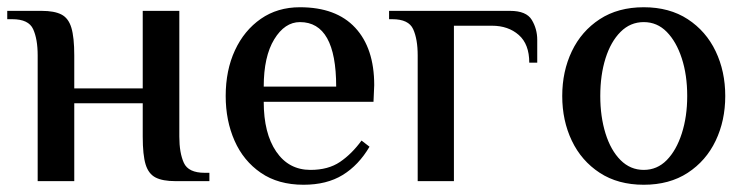

<svg xmlns="http://www.w3.org/2000/svg" viewBox="-20 -500 2065 530"><path d="M84 0V-347Q84 -392 71.5 -419.5Q59 -447 14 -447H0V-470H95Q130 -470 149.5 -460Q169 -450 177 -423.5Q185 -397 185 -347V-256H374V-470H475V-123Q475 -78 487.5 -50.5Q500 -23 545 -23H558V0H464Q429 0 409.5 -10Q390 -20 382 -46Q374 -72 374 -123V-215H185V0Z M818 10Q748 10 700 -23Q652 -56 627.5 -111.5Q603 -167 603 -235Q603 -306 628.5 -361Q654 -416 700 -448Q746 -480 808 -480Q908 -480 960.5 -423.5Q1013 -367 1013 -265L1011 -219H708Q708 -132 742.5 -81.5Q777 -31 837 -31Q886 -31 918.5 -53Q951 -75 978 -112L1000 -95Q970 -44 926 -17Q882 10 818 10ZM708 -261H908Q908 -439 808 -439Q766 -439 737 -391.5Q708 -344 708 -261Z M1133 0V-347Q1133 -392 1120.5 -419.5Q1108 -447 1063 -447H1054V-470H1388Q1433 -470 1448 -445Q1463 -420 1463 -390V-327H1441Q1441 -378 1412 -403.5Q1383 -429 1338 -429H1233V0Z M1757 10Q1686 10 1635.5 -23Q1585 -56 1558.5 -111.5Q1532 -167 1532 -235Q1532 -303 1558.5 -358.5Q1585 -414 1635.5 -447Q1686 -480 1757 -480Q1828 -480 1878.5 -447Q1929 -414 1955.5 -358.5Q1982 -303 1982 -235Q1982 -167 1955.5 -111.5Q1929 -56 1878.5 -23Q1828 10 1757 10ZM1757 -31Q1794 -31 1820.5 -58Q1847 -85 1862 -131.5Q1877 -178 1877 -235Q1877 -293 1862 -339Q1847 -385 1820.5 -412Q1794 -439 1757 -439Q1720 -439 1693 -412Q1666 -385 1651.5 -339Q1637 -293 1637 -235Q1637 -178 1651.5 -131.5Q1666 -85 1693 -58Q1720 -31 1757 -31Z"/></svg>

Font: El Messiri Medium
Style: Regular
Weight: 500
Designer: Mohamed Gaber
Foundry: Kief Type Foundry
Version: Version 2.020; ttfautohint (v1.8.3)